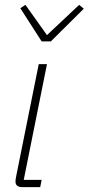

<svg xmlns="http://www.w3.org/2000/svg" viewBox="-20 -773 366 793"><path d="M73 0Q44 0 44 -23Q44 -32 47 -46L140 -508H174L78 -30H152L146 0ZM152 -602 64 -739 85 -753 174 -628 307 -753 326 -737 190 -602Z"/></svg>

Font: IBM Plex Sans Cond ExtLt
Style: Italic
Weight: 200
Width: 3
Italic angle: -11°
Designer: Mike Abbink, Paul van der Laan, Pieter van Rosmalen
Foundry: Bold Monday
Version: Version 1.3